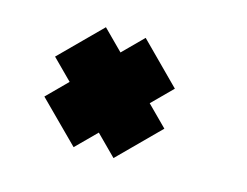

<svg xmlns="http://www.w3.org/2000/svg" viewBox="-56 -624 612 476"><g transform="rotate(15 250.0 -386.0)"><path d="M266 -231 61 -436.5 164 -539.5 369 -334ZM163.5 -231.5 61 -334 266 -539.5 368.5 -436.5Z"/></g></svg>

Font: Bodoni Moda 9pt
Style: Bold Italic
Weight: 700
Italic angle: -13°
Designer: Owen Earl
Foundry: indestructible type
Version: Version 2.004